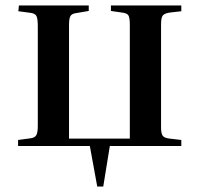

<svg xmlns="http://www.w3.org/2000/svg" viewBox="-20 -533 725 701"><path d="M335 148 308 0H46V-22L91 -28Q107 -30 112.5 -39.5Q118 -49 118 -73V-438Q118 -465 113 -474.5Q108 -484 92 -486L47 -492L49 -513H304V-493L257 -485Q242 -483 237 -474Q232 -465 232 -441V-27H454V-443Q454 -468 449 -476.5Q444 -485 426 -487L385 -493V-513H642V-492L599 -487Q580 -484 574 -476Q568 -468 568 -444V-67Q568 -46 574 -37.5Q580 -29 599 -27L642 -22V0H381L357 148Z"/></svg>

Font: Literata 60pt Medium
Style: Regular
Weight: 500
Designer: Latin by Veronika Burian and Jose Scaglione. Greek by Irene Vlachou. Cyrillic by Vera Evstafieva.
Foundry: TypeTogether
Version: Version 3.103;gftools[0.9.29]